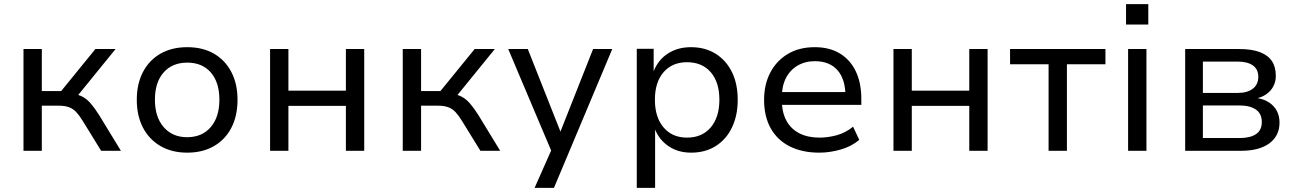

<svg xmlns="http://www.w3.org/2000/svg" viewBox="-20 -732 6291 932"><path d="M94 0V-494H183V-290H277L443 -494H541L346 -254L329 -277Q359 -274 380.5 -262.5Q402 -251 421 -229Q440 -207 462 -172L567 0H471L381 -146Q365 -172 350 -188Q335 -204 315 -211.5Q295 -219 264 -219H183V0Z M889 9Q814 9 759 -23Q704 -55 674 -112.5Q644 -170 644 -248Q644 -325 674 -382.5Q704 -440 759 -471.5Q814 -503 889 -503Q964 -503 1018.5 -471.5Q1073 -440 1103 -382.5Q1133 -325 1133 -248Q1133 -170 1103.5 -112.5Q1074 -55 1019 -23Q964 9 889 9ZM888 -66Q961 -66 1003 -115Q1045 -164 1045 -248Q1045 -332 1003.5 -380Q962 -428 889 -428Q816 -428 774 -380Q732 -332 732 -248Q732 -164 774.5 -115Q817 -66 888 -66Z M1291 0V-494H1380V-292H1659V-494H1748V0H1659V-218H1380V0Z M1935 0V-494H2024V-290H2118L2284 -494H2382L2187 -254L2170 -277Q2200 -274 2221.5 -262.5Q2243 -251 2262 -229Q2281 -207 2303 -172L2408 0H2312L2222 -146Q2206 -172 2191 -188Q2176 -204 2156 -211.5Q2136 -219 2105 -219H2024V0Z M2575 180 2669 -32V31L2447 -494H2542L2703 -87H2698L2859 -494H2952L2669 180Z M3071 180V-495H3153V-386Q3175 -442 3222.5 -472.5Q3270 -503 3334 -503Q3403 -503 3454 -471Q3505 -439 3533 -382Q3561 -325 3561 -247Q3561 -172 3533.5 -114Q3506 -56 3455 -23.5Q3404 9 3335 9Q3272 9 3226.5 -21.5Q3181 -52 3160 -103V180ZM3315 -64Q3388 -64 3430 -113.5Q3472 -163 3472 -248Q3472 -333 3430 -381.5Q3388 -430 3315 -430Q3243 -430 3201 -381.5Q3159 -333 3159 -248Q3159 -163 3201 -113.5Q3243 -64 3315 -64Z M3957 9Q3874 9 3813.5 -21.5Q3753 -52 3721 -109.5Q3689 -167 3689 -247Q3689 -322 3719 -379.5Q3749 -437 3804 -470Q3859 -503 3935 -503Q4007 -503 4057.5 -472Q4108 -441 4134.5 -385Q4161 -329 4161 -252V-223H3756V-285H4103L4084 -265Q4084 -347 4045.5 -391Q4007 -435 3935 -435Q3888 -435 3851.5 -413.5Q3815 -392 3795 -353Q3775 -314 3775 -258V-248Q3775 -188 3797 -147Q3819 -106 3860 -85Q3901 -64 3958 -64Q3999 -64 4041.5 -75.5Q4084 -87 4121 -117L4151 -53Q4113 -21 4060.5 -6Q4008 9 3957 9Z M4317 0V-494H4406V-292H4685V-494H4774V0H4685V-218H4406V0Z M5070 0V-420H4883V-494H5346V-420H5159V0Z M5446 -613V-712H5554V-613ZM5456 0V-494H5545V0Z M5733 0V-494H5995Q6056 -494 6095.5 -479Q6135 -464 6154 -435.5Q6173 -407 6173 -364Q6173 -324 6149 -295Q6125 -266 6083 -255V-256Q6118 -250 6142 -233.5Q6166 -217 6178.5 -192.5Q6191 -168 6191 -137Q6191 -73 6142 -36.5Q6093 0 6004 0ZM5819 -62H5998Q6049 -62 6077 -81Q6105 -100 6105 -140Q6105 -180 6076.5 -200Q6048 -220 5998 -220H5819ZM5819 -281H5989Q6035 -281 6061.5 -301.5Q6088 -322 6088 -359Q6088 -396 6061.5 -414.5Q6035 -433 5989 -433H5819Z"/></svg>

Font: Nunito Sans 8pt
Style: Regular
Weight: 400
Version: Version 3.101;gftools[0.9.27]